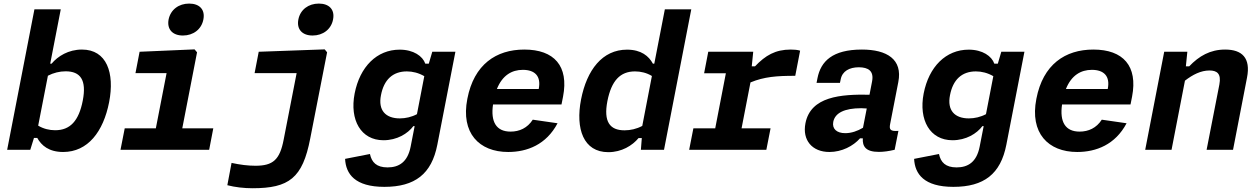

<svg xmlns="http://www.w3.org/2000/svg" viewBox="-20 -816 6860 1046"><path d="M574.5 -259.5C605.5 -419 561.5 -546 426.5 -546C353 -546 295 -510 261 -469H253.5L311 -765H167.5L19 0H145L165 -64.5H183C205.5 -23.5 246.5 12 324 12C458.5 12 543 -98.5 574.5 -259.5ZM188 -131.5 241 -403.5C271.5 -419.5 305.5 -427.5 337.5 -427.5C418.5 -427.5 452.5 -380 431 -268.5C409.5 -156.5 361.5 -106.5 280.5 -106.5C249.5 -106.5 217 -114 188 -131.5Z M636.5 0H1119.5L1142 -117H973L1053.5 -531L1040 -547L740.5 -534L718 -417.5H887.5L829 -117H659.5ZM976.5 -622.5C1033 -622.5 1078 -656.5 1088 -710C1098.5 -763.5 1067 -796.5 1010.5 -796.5C954 -796.5 909.5 -763.5 898.5 -710C888.5 -656.5 920 -622.5 976.5 -622.5Z M1670 -61 1762 -531 1749 -547 1389.5 -534 1367 -417.5H1596L1525.5 -56C1504.5 54.5 1467.5 87 1371.5 87C1330.5 87 1288 81.5 1241.5 71.5L1218.5 193C1260.5 204 1309.5 209.5 1355.5 209.5C1554.5 209.5 1628.5 154.5 1670 -61ZM1683 -622.5C1739.5 -622.5 1784.5 -656.5 1794.5 -710C1805 -763.5 1773.5 -796.5 1717 -796.5C1660.5 -796.5 1616 -763.5 1605.5 -710C1595 -656.5 1626.5 -622.5 1683 -622.5Z M1912 -306.5C1884 -162 1946.5 -52 2069 -52C2143 -52 2201.5 -88 2232 -129H2239L2217 -16.5C2200.5 67 2153.5 96 2091.5 96C2031.5 96 2005 68.5 1995.5 23L1860 49.5C1864 132 1914 202 2074 202C2240.5 202 2331.5 132 2362.5 -27.5L2461 -534H2335L2316 -469H2297C2283 -510 2233 -545.5 2157.5 -545.5C2033 -545.5 1940.5 -452.5 1912 -306.5ZM2055.5 -297.5C2071.5 -381.5 2119.5 -427 2196.5 -427C2228 -427 2260.5 -419 2291.5 -401L2251.5 -194C2222.5 -178.5 2189.5 -171 2158.5 -171C2081 -171 2039 -214.5 2055.5 -297.5Z M2526 -277.5C2489.5 -91.5 2590 12 2748.5 12C2852 12 2956 -28 3017.5 -144.5L2882.5 -164C2853 -118.5 2810 -99 2761.5 -99C2684.5 -99 2652 -151 2666 -247H3039L3047.5 -290C3079.5 -456.5 2999 -546 2836.5 -546C2683 -546 2562 -465 2526 -277.5ZM2687 -331C2717 -406 2768.5 -435.5 2828.5 -435.5C2893 -435.5 2929 -402 2915 -332V-331Z M3145.5 -274C3114.5 -114.5 3158.5 13 3294 13C3367 13 3425 -23 3459 -64H3476.5L3471.5 0H3597.5L3746 -765H3602L3544.5 -469H3537C3515 -510 3473.5 -545.5 3396 -545.5C3261.5 -545.5 3177 -435 3145.5 -274ZM3289 -265C3311 -377 3359 -427 3439.5 -427C3470.5 -427 3503 -419.5 3531.5 -402L3479 -130C3448 -113.5 3414.5 -106 3382.5 -106C3301.5 -106 3267.5 -153.5 3289 -265Z M4083.5 -534H3838.5L3816 -417H3934.5L3876.5 -117H3757.5L3734.5 0H4155L4178 -117H4020L4068.5 -367C4143.5 -398 4211.5 -403 4312.5 -403L4339 -540C4324 -544.5 4308 -546 4288 -546C4204 -546 4150.5 -514.5 4093 -454.5H4075.5Z M4675.5 -546C4515 -546 4451.5 -482 4433.5 -390L4428.5 -364.5H4556L4560 -383.5C4568.5 -428.5 4607.5 -449.5 4659.5 -449.5C4710 -449 4742 -430 4731 -372.5L4717 -300C4560.5 -303 4396.5 -290.5 4368 -144.5C4350 -52.5 4404.5 12 4498.5 12C4566 12 4628 -20 4665.5 -62.5H4680.5C4678 -19 4695.5 11.5 4768 11.5C4794 11.5 4822.5 7.5 4854 0L4874.5 -103C4831.5 -100 4823 -108.5 4829.5 -141L4874 -369.5C4898 -492.5 4812.5 -546 4675.5 -546ZM4519.5 -152C4529 -201 4581 -226.5 4672 -226.5C4682.5 -226.5 4692.5 -226 4702 -225L4681.5 -120C4651.5 -102 4618 -90.5 4585 -90.5C4538 -90.5 4512.5 -114.5 4519.5 -152Z M5012 -306.5C4984 -162 5046.5 -52 5169 -52C5243 -52 5301.5 -88 5332 -129H5339L5317 -16.5C5300.5 67 5253.5 96 5191.5 96C5131.5 96 5105 68.5 5095.5 23L4960 49.5C4964 132 5014 202 5174 202C5340.5 202 5431.5 132 5462.5 -27.5L5561 -534H5435L5416 -469H5397C5383 -510 5333 -545.5 5257.5 -545.5C5133 -545.5 5040.5 -452.5 5012 -306.5ZM5155.5 -297.5C5171.5 -381.5 5219.5 -427 5296.5 -427C5328 -427 5360.5 -419 5391.5 -401L5351.5 -194C5322.5 -178.5 5289.5 -171 5258.5 -171C5181 -171 5139 -214.5 5155.5 -297.5Z M5626 -277.5C5589.5 -91.5 5690 12 5848.5 12C5952 12 6056 -28 6117.5 -144.5L5982.5 -164C5953 -118.5 5910 -99 5861.5 -99C5784.5 -99 5752 -151 5766 -247H6139L6147.5 -290C6179.5 -456.5 6099 -546 5936.5 -546C5783 -546 5662 -465 5626 -277.5ZM5787 -331C5817 -406 5868.5 -435.5 5928.5 -435.5C5993 -435.5 6029 -402 6015 -332V-331Z M6697.5 0 6773.5 -392.5C6795 -501 6746 -546 6654.5 -546C6573 -546 6512.5 -511 6458.5 -454.5H6440.5L6448.5 -534H6322.5L6219 0H6362.5L6435.5 -376.5C6478 -409.5 6522.5 -432 6569 -432C6609.5 -432 6634.5 -415.5 6623 -355.5L6553.5 0Z"/></svg>

Font: Monaspace Neon
Style: Bold Italic
Weight: 700
Italic angle: -11°
Designer: Riley Cran & the Lettermatic Team
Foundry: Lettermatic
Version: Version 1.200 (Monaspace Neon)